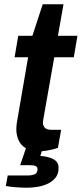

<svg xmlns="http://www.w3.org/2000/svg" viewBox="-20 -693 381 895"><path d="M166 12Q123 12 99.5 -2.5Q76 -17 66 -40.5Q56 -64 56 -92Q56 -100 57 -108Q58 -116 59 -124L111 -426H48L65 -526H131L179 -673H276L250 -526H341L324 -426H233L184 -149Q183 -146 181.5 -135Q180 -124 180 -122Q180 -106 189.5 -97Q199 -88 218 -88H265L250 -4Q240 0 225.5 3.5Q211 7 195.5 9.5Q180 12 166 12ZM107 182Q82 182 55.5 180Q29 178 7 174L16 125H107Q130 125 142.5 119Q155 113 155 95Q155 86 147 81.5Q139 77 118 77H74L104 -11H182L168 34Q203 36 228 48.5Q253 61 253 90Q253 119 237.5 137Q222 155 199 165Q176 175 151 178.5Q126 182 107 182Z"/></svg>

Font: Archivo SemiBold SemiBold
Style: Italic
Weight: 600
Italic angle: -10°
Version: Version 2.001